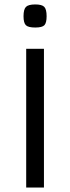

<svg xmlns="http://www.w3.org/2000/svg" viewBox="-20 -845 316 865"><path d="M178 -625V0H98V-625ZM86 -772Q86 -803 97 -814Q108 -825 139 -825Q169 -825 179.5 -814Q190 -803 190 -772Q190 -742 180 -731.5Q170 -721 139 -721Q107 -721 96.5 -731.5Q86 -742 86 -772Z"/></svg>

Font: Changa Light
Style: Regular
Weight: 300
Designer: Eduardo Rodriguez Tunni
Foundry: Eduardo Rodriguez Tunni
Version: Version 2.002; ttfautohint (v1.5) -l 8 -r 50 -G 110 -x 14 -H